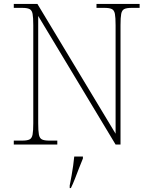

<svg xmlns="http://www.w3.org/2000/svg" viewBox="-20 -734 771 975"><path d="M50 0V-20H93Q118 -20 130 -26Q142 -32 145.5 -51Q149 -70 149 -108V-606Q149 -645 145.5 -663.5Q142 -682 130 -688Q118 -694 93 -694H50V-714H170L567 -55V-606Q567 -645 563.5 -663.5Q560 -682 548 -688Q536 -694 511 -694H470V-714H689V-694H648Q623 -694 611 -688Q599 -682 595.5 -663.5Q592 -645 592 -606V0H567L174 -653V-108Q174 -70 177.5 -51Q181 -32 193 -26Q205 -20 230 -20H271V0ZM334 208Q339 183 343.5 157.5Q348 132 351.5 107.5Q355 83 357 61H401V71Q392 92 381.5 119.5Q371 147 360.5 174Q350 201 340 221H334Z"/></svg>

Font: Noto Serif Thai Thin
Style: Regular
Weight: 250
Version: Version 2.001